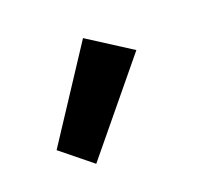

<svg xmlns="http://www.w3.org/2000/svg" viewBox="-58 -803 398 371"><g transform="rotate(-20 141.5 -617.5)"><path d="M143 -736 21 -550 84 -499 232 -679Z"/></g></svg>

Font: Mint Spirit No2
Style: Bold
Weight: 700
Designer: HARENDAL Hirwen
Foundry: Arkandis Digital Foundry.
Version: Version 1.004;FFEdit